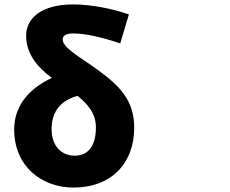

<svg xmlns="http://www.w3.org/2000/svg" viewBox="-20 -793 1040 867"><path d="M312 54C483 54 586 -56 586 -216C586 -337 524 -403 422 -477C338 -538 263 -577 263 -615C263 -631 277 -642 310 -642C369 -642 446 -623 523 -597L562 -728C486 -754 393 -773 310 -773C165 -773 98 -709 98 -632C98 -546 153 -487 214 -441C123 -399 44 -325 44 -208C44 -44 166 54 312 54ZM213 -210C213 -294 259 -341 330 -360C379 -321 413 -279 413 -217C413 -126 372 -90 317 -90C260 -90 213 -131 213 -210Z"/></svg>

Font: コーポレート・ロゴ ver3 Bold
Style: Regular
Weight: 700
Designer: [KANA_main] LOGOTYPE.JP [Source Han Sans] Ryoko NISHIZUKA 西塚涼子 (kana, bopomofo & ideographs); Paul D. Hunt (Latin, Greek
Version: Version 12.001;FEAKit 1.0